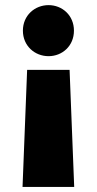

<svg xmlns="http://www.w3.org/2000/svg" viewBox="-20 -630 379 753"><path d="M68.4 103H271L252.9 -356H86.4ZM69.8 -509.8C69.8 -449.7 116.7 -409.7 170.4 -409.7C224.1 -409.7 270 -449.7 270 -509.8C270 -569.8 224.1 -609.9 170.4 -609.9C116.7 -609.9 69.8 -569.8 69.8 -509.8Z"/></svg>

Font: Wand UI Pro Black
Style: Regular
Weight: 900
Designer: Andreas Faust
Version: Version 1.003;FEAKit 1.0